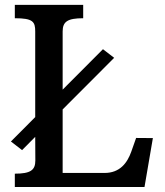

<svg xmlns="http://www.w3.org/2000/svg" viewBox="-20 -752 663 772"><path d="M39.6 0H561L594.7 -196.8L527.3 -197.3L507.8 -142.1C491.7 -96.7 461.9 -56.6 400.4 -56.6H231.9V-312L439 -519.5L394 -554.2L231.9 -391.6V-625.5C231.9 -664.6 251 -678.7 314.5 -678.7V-732.4H39.6V-678.7C112.8 -678.7 121.6 -664.6 121.6 -625.5V-281.2L23.9 -183.1L68.8 -148.4L121.6 -201.7L122.1 -106.9C122.1 -67.9 103 -53.7 39.6 -53.7Z"/></svg>

Font: Arbutus Slab
Style: Regular
Weight: 400
Designer: Karolina Lach
Foundry: Karolina Lach
Version: Version 1.001